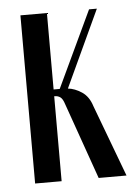

<svg xmlns="http://www.w3.org/2000/svg" viewBox="-43 -529 392 563"><g transform="rotate(-5 153.5 -247.5)"><path d="M146 -224Q141 -240 134 -245Q127 -250 118 -250H116V0H38V-495H116V-270H134L240 -495H263L158 -269Q178 -267 198.5 -253.5Q219 -240 228 -211L307 0H225Z"/></g></svg>

Font: Moniqa SemBd Narrow Heading
Style: Regular
Weight: 600
Width: 4
Designer: Rajesh Rajput
Foundry: Rajesh Rajput
Version: Version 1.000